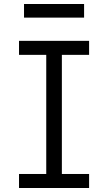

<svg xmlns="http://www.w3.org/2000/svg" viewBox="-20 -939 540 959"><path d="M75 0V-70H211V-665H75V-735H425V-665H289V-70H425V0ZM100 -851V-919H400V-851Z"/></svg>

Font: Iosevka Term SS14
Style: Regular
Weight: 400
Monospace: yes
Designer: Belleve Invis
Foundry: Belleve Invis
Version: Version 24.1.1; ttfautohint (v1.8.4)